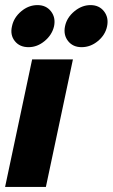

<svg xmlns="http://www.w3.org/2000/svg" viewBox="-31 -733 442 753"><path d="M-11 0 95 -500H255L149 0ZM81 -548Q46 -548 27 -572Q8 -596 16 -630Q23 -664 52 -688.5Q81 -713 116 -713Q150 -713 169 -688.5Q188 -664 181 -630Q173 -596 144 -572Q115 -548 81 -548ZM289 -548Q255 -548 236 -572Q217 -596 224 -630Q231 -664 260.5 -688.5Q290 -713 324 -713Q358 -713 377 -688.5Q396 -664 389 -630Q382 -596 353 -572Q324 -548 289 -548Z"/></svg>

Font: Epunda Sans ExtraBold
Style: Italic
Weight: 800
Italic angle: -12.0243°
Designer: Simon Atzbach
Foundry: typofactur
Version: Version 2.204; ttfautohint (v1.8.4.7-5d5b)